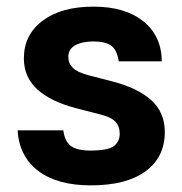

<svg xmlns="http://www.w3.org/2000/svg" viewBox="-20 -549 550 579"><path d="M338 -364Q333 -399 315 -411.5Q297 -424 262 -424Q228 -424 207 -412.5Q186 -401 186 -377Q186 -358 199.5 -344.5Q213 -331 247 -322L317 -304Q395 -284 436 -247Q477 -210 477 -151Q477 -75 419 -32.5Q361 10 254 10Q153 10 95.5 -33.5Q38 -77 33 -156H171Q175 -123 193.5 -109Q212 -95 252 -95Q306 -95 323.5 -108.5Q341 -122 341 -146Q341 -168 328 -182Q315 -196 282 -204L212 -222Q134 -242 93 -279Q52 -316 52 -373Q52 -444 108.5 -486.5Q165 -529 262 -529Q357 -529 412 -485Q467 -441 468 -364Z"/></svg>

Font: 42dot Sans ExtraBold
Style: Regular
Weight: 800
Designer: 42dot
Version: Version 1.000